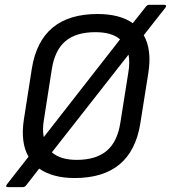

<svg xmlns="http://www.w3.org/2000/svg" viewBox="-20 -725 708 795"><path d="M13.2 49.8Q0.5 49.8 8.8 38.1L98.1 -76.2Q64 -135.3 79.1 -231.9L111.8 -440.9Q147.9 -667 383.8 -667Q476.1 -667 529.8 -628.9L582 -694.8Q588.9 -705.1 597.2 -705.1H660.2Q665.5 -705.1 667.2 -702.1Q668.9 -699.2 666 -694.8L575.2 -579.1Q609.4 -519.5 594.2 -422.9L561 -213.9Q524.9 12.2 289.1 12.2Q198.7 12.2 142.1 -26.9L87.9 43Q82.5 49.8 74.2 49.8ZM162.1 -231Q154.8 -190.4 161.1 -157.2L477.1 -562Q442.9 -591.8 375 -591.8Q295.9 -591.8 251.7 -555.2Q207.5 -518.6 194.8 -439.9ZM297.9 -63Q376 -63 420.7 -99.6Q465.3 -136.2 478 -214.8L511.2 -423.8Q518.6 -465.8 512.2 -499L194.8 -94.2Q230.5 -63 297.9 -63Z"/></svg>

Font: Sofia Sans
Style: Italic
Weight: 400
Italic angle: -9°
Designer: Botio Nikoltchev, Ani Petrova
Foundry: lettersoup
Version: Version 4.100